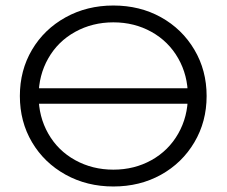

<svg xmlns="http://www.w3.org/2000/svg" viewBox="-20 -670 822 696"><path d="M391 6Q295 6 217.5 -37Q140 -80 96 -154.5Q52 -229 52 -322Q52 -415 96 -489.5Q140 -564 217.5 -607Q295 -650 391 -650Q487 -650 563.5 -607.5Q640 -565 684.5 -490Q729 -415 729 -322Q729 -229 684.5 -154Q640 -79 563.5 -36.5Q487 6 391 6ZM391 -55Q467 -55 529 -89.5Q591 -124 626 -185.5Q661 -247 661 -322Q661 -397 626 -458.5Q591 -520 529 -554.5Q467 -589 391 -589Q315 -589 252.5 -554.5Q190 -520 155 -458.5Q120 -397 120 -322Q120 -247 155 -185.5Q190 -124 252.5 -89.5Q315 -55 391 -55ZM75 -350H711V-294H75Z"/></svg>

Font: Montserrat Ace
Style: Regular
Weight: 400
Designer: Julieta Ulanovsky
Foundry: Julieta Ulanovsky
Version: Version 1